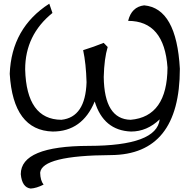

<svg xmlns="http://www.w3.org/2000/svg" viewBox="-20 -728 1075 1069"><path d="M150.9 321.8Q102.5 315.9 95.7 241.7Q95.7 85 474.4 84.2Q853 83.5 869.1 -63.5Q798.3 4.4 709.5 4.4Q556.2 -1.5 507.3 -163.1Q438 4.4 273.4 4.4Q53.2 -2 34.2 -316.9Q43.9 -572.3 254.4 -707.5L272 -655.8Q120.1 -533.2 120.1 -341.8Q127.4 -62.5 321.8 -61Q455.6 -75.2 461.9 -270Q459 -374.5 442.9 -448.7Q504.4 -467.8 557.1 -489.3L579.6 -466.3Q560.1 -401.9 557.6 -299.3Q560.5 -64 707.5 -61Q911.1 -78.6 912.6 -352.1Q894.5 -611.8 693.4 -611.8Q712.4 -689.9 782.7 -698.2Q962.9 -682.1 981.4 -345.2Q981 133.3 597.2 135.5Q213.4 137.7 203.6 233.4Q204.6 277.3 222.7 299.8Q183.6 319.8 150.9 321.8Z"/></svg>

Font: Almanac
Style: Regular
Weight: 400
Designer: Eden's Almanac
Version: Version 3.501;March 28, 2021;FontCreator 13.0.0.2683 64-bit